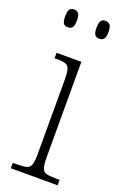

<svg xmlns="http://www.w3.org/2000/svg" viewBox="-144 -783 535 829"><g transform="rotate(20 123.0 -369.0)"><path d="M23 0V-25H42Q71 -25 86 -29Q101 -33 106 -49Q111 -65 111 -98V-436Q111 -470 106.5 -486Q102 -502 88.5 -506.5Q75 -511 48 -511H38V-536H152V-99Q152 -65 157 -49Q162 -33 177 -29Q192 -25 222 -25H238V0ZM190 -656Q177 -656 170 -664.5Q163 -673 163 -696Q163 -721 170 -729.5Q177 -738 190 -738Q203 -738 210.5 -729.5Q218 -721 218 -696Q218 -673 210.5 -664.5Q203 -656 190 -656ZM45 -656Q32 -656 25.5 -664.5Q19 -673 19 -696Q19 -721 25.5 -729.5Q32 -738 45 -738Q59 -738 66 -729.5Q73 -721 73 -696Q73 -673 66 -664.5Q59 -656 45 -656Z"/></g></svg>

Font: Noto Serif Sinhala Condensed ExtraLight
Style: Regular
Weight: 200
Width: 3
Designer: Jelle Bosma - Monotype Design Team
Foundry: Monotype Imaging Inc.
Version: Version 2.007; ttfautohint (v1.8.4.7-5d5b)